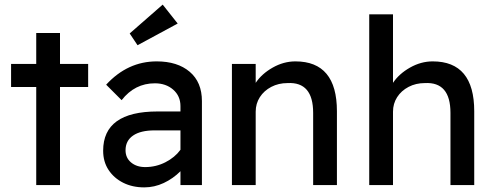

<svg xmlns="http://www.w3.org/2000/svg" viewBox="-20 -802 2143 832"><path d="M137 0V-425H28V-525H137V-659H240V-525H362V-425H240V0Z M605 10Q554 10 514 -10Q474 -30 450.5 -65.5Q427 -101 427 -149Q427 -319 663 -319H762V-342Q762 -386 730.5 -413.5Q699 -441 651 -441Q564 -441 507 -368L440 -435Q533 -536 659 -536Q749 -536 802 -491Q855 -446 855 -364V0H762V-60Q730 -28 689.5 -9Q649 10 605 10ZM609 -78Q656 -78 697 -99Q738 -120 762 -153V-237H650Q589 -237 556.5 -214.5Q524 -192 524 -151Q524 -118 548 -98Q572 -78 609 -78ZM576 -606 542 -657 685 -782 750 -700Z M985 0V-525H1088V-443Q1114 -482 1161.5 -509Q1209 -536 1260 -536Q1440 -536 1440 -320V0H1337V-313Q1337 -448 1226 -442Q1187 -442 1155.5 -425.5Q1124 -409 1106 -381Q1088 -353 1088 -318V0Z M1580 0V-740H1683V-443Q1709 -482 1756.5 -509Q1804 -536 1855 -536Q2035 -536 2035 -320V0H1932V-313Q1932 -448 1821 -442Q1782 -442 1750.5 -425.5Q1719 -409 1701 -381Q1683 -353 1683 -318V0Z"/></svg>

Font: Readex Pro
Style: Regular
Weight: 400
Designer: Bonnie Shaver-Troup, Thomas Jockin
Foundry: Lexend
Version: Version 1.204; ttfautohint (v1.8.4.7-5d5b)